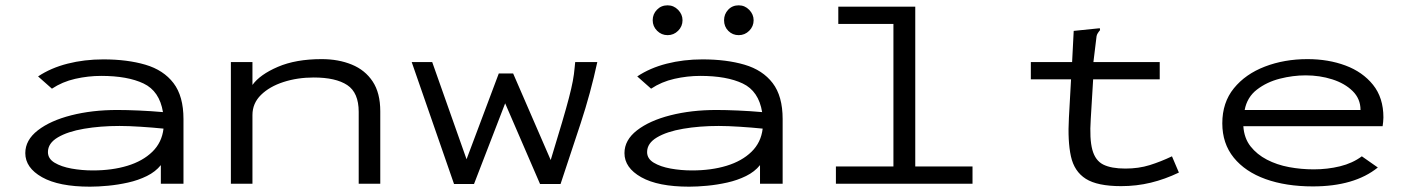

<svg xmlns="http://www.w3.org/2000/svg" viewBox="-20 -690 5290 721"><path d="M318 11Q201 11 138 -24.5Q75 -60 75 -115Q75 -164 122 -200.5Q169 -237 247.5 -257Q326 -277 420 -277Q455 -277 501 -275Q547 -273 592 -269Q579 -348 519 -376.5Q459 -405 360 -405Q311 -405 262.5 -394Q214 -383 175 -357L123 -403Q171 -435 234 -451Q297 -467 368 -467Q458 -467 526 -447Q594 -427 631.5 -378Q669 -329 669 -243V0H584V-70Q564 -45 531.5 -29Q499 -13 461 -4.5Q423 4 385.5 7.5Q348 11 318 11ZM160 -119Q160 -94 185 -79Q210 -64 248.5 -57Q287 -50 329 -50Q401 -50 458.5 -67.5Q516 -85 552 -120Q588 -155 594 -207Q555 -211 509 -214Q463 -217 429 -217Q357 -217 295.5 -206.5Q234 -196 197 -174Q160 -152 160 -119Z M847 0V-457H928V-371Q956 -410 1023.5 -439Q1091 -468 1188 -468Q1251 -468 1301 -447.5Q1351 -427 1379.5 -384Q1408 -341 1408 -272V0H1327V-270Q1327 -342 1284 -370.5Q1241 -399 1158 -399Q1097 -399 1044.5 -382Q992 -365 960 -333.5Q928 -302 928 -258V0Z M1685 1 1526 -457H1603L1732 -92L1853 -414H1907L2048 -89Q2074 -174 2090.5 -230Q2107 -286 2116.5 -322.5Q2126 -359 2131 -385.5Q2136 -412 2138 -437L2140 -457H2223Q2198 -341 2160.5 -227Q2123 -113 2085 1H2008L1877 -302L1760 1Z M2568 11Q2451 11 2388 -24.5Q2325 -60 2325 -115Q2325 -164 2372 -200.5Q2419 -237 2497.5 -257Q2576 -277 2670 -277Q2705 -277 2751 -275Q2797 -273 2842 -269Q2829 -348 2769 -376.5Q2709 -405 2610 -405Q2561 -405 2512.5 -394Q2464 -383 2425 -357L2373 -403Q2421 -435 2484 -451Q2547 -467 2618 -467Q2708 -467 2776 -447Q2844 -427 2881.5 -378Q2919 -329 2919 -243V0H2834V-70Q2814 -45 2781.5 -29Q2749 -13 2711 -4.5Q2673 4 2635.5 7.5Q2598 11 2568 11ZM2410 -119Q2410 -94 2435 -79Q2460 -64 2498.5 -57Q2537 -50 2579 -50Q2651 -50 2708.5 -67.5Q2766 -85 2802 -120Q2838 -155 2844 -207Q2805 -211 2759 -214Q2713 -217 2679 -217Q2607 -217 2545.5 -206.5Q2484 -196 2447 -174Q2410 -152 2410 -119ZM2487 -558Q2464 -558 2447.5 -574.5Q2431 -591 2431 -614Q2431 -637 2447 -653.5Q2463 -670 2487 -670Q2510 -670 2526.5 -653Q2543 -636 2543 -614Q2543 -591 2526.5 -574.5Q2510 -558 2487 -558ZM2754 -558Q2731 -558 2715 -574Q2699 -590 2699 -614Q2699 -637 2714.5 -653.5Q2730 -670 2754 -670Q2777 -670 2793.5 -653Q2810 -636 2810 -614Q2810 -591 2793.5 -574.5Q2777 -558 2754 -558Z M3119 0V-65H3335V-600H3128V-665H3417V-65H3632V0Z M4190 9Q4101 9 4057.5 -18.5Q4014 -46 4001.5 -103Q3989 -160 3994 -248L4002 -392H3851V-457H4006L4012 -574L4100 -583L4110 -584L4111 -577Q4105 -570 4101 -563Q4097 -556 4096 -539L4086 -457H4335V-392H4085L4076 -243Q4071 -168 4082 -127.5Q4093 -87 4123 -72Q4153 -57 4206 -57Q4256 -57 4297.5 -70Q4339 -83 4381 -103L4407 -42Q4355 -17 4301.5 -4Q4248 9 4190 9Z M4910 10Q4809 10 4732.5 -17.5Q4656 -45 4613 -98Q4570 -151 4570 -227Q4570 -305 4613.5 -358.5Q4657 -412 4730 -440Q4803 -468 4890 -468Q4968 -468 5032.5 -444Q5097 -420 5136 -371.5Q5175 -323 5175 -249Q5175 -240 5174 -232Q5173 -224 5172 -216H4649Q4652 -171 4676 -140.5Q4700 -110 4737.5 -90.5Q4775 -71 4820.5 -62.5Q4866 -54 4913 -54Q4965 -54 5012 -65.5Q5059 -77 5094 -103L5154 -61Q5066 10 4910 10ZM4654 -277H5089Q5089 -319 5059.5 -348Q5030 -377 4983 -392Q4936 -407 4883 -407Q4835 -407 4786 -394.5Q4737 -382 4700 -353.5Q4663 -325 4654 -277Z"/></svg>

Font: Inconsolata ExtraExpanded
Style: Regular
Weight: 400
Width: 8
Monospace: yes
Designer: Raph Levien, Cyreal, Brenton Simpson
Foundry: Raph Levien, Cyreal, Google
Version: Version 3.000; ttfautohint (v1.8.2.53-6de2)